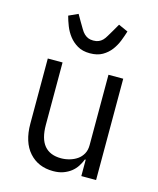

<svg xmlns="http://www.w3.org/2000/svg" viewBox="-113 -825 755 917"><g transform="rotate(15 264.0 -366.5)"><path d="M261 -577Q225 -577 200 -591.5Q175 -606 158 -628Q141 -650 131 -675.5Q121 -701 115 -724L161 -745L180 -712Q191 -694 199 -680Q207 -666 216 -657.5Q225 -649 235.5 -644.5Q246 -640 261 -640Q276 -640 287 -644.5Q298 -649 306.5 -657.5Q315 -666 323 -680Q331 -694 342 -712L361 -745L408 -724Q401 -701 391 -675.5Q381 -650 364.5 -628Q348 -606 323 -591.5Q298 -577 261 -577ZM374 -81H370Q363 -63 352 -46Q341 -29 325 -16.5Q309 -4 287.5 4Q266 12 237 12Q163 12 118.5 -38Q74 -88 74 -179V-501H147V-193Q147 -124 175 -90.5Q203 -57 258 -57Q279 -57 300 -63Q321 -69 337.5 -80.5Q354 -92 364 -110Q374 -128 374 -153V-501H447V0H374Z"/></g></svg>

Font: PlemolJP
Style: Regular
Weight: 400
Monospace: yes
Version: v2.0.4; ttfautohint (v1.8.4.7-5d5b-dirty) -l 6 -r 45 -G 200 